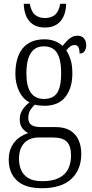

<svg xmlns="http://www.w3.org/2000/svg" viewBox="-20 -751 486 1011"><path d="M200 240Q112 240 69 199.5Q26 159 26 89Q26 49 41.5 20Q57 -9 80.5 -26Q104 -43 129 -50Q112 -58 98 -75.5Q84 -93 84 -123Q84 -152 99 -174Q114 -196 135 -212Q100 -230 80.5 -271Q61 -312 61 -361Q61 -450 100 -497Q139 -544 214 -544Q245 -544 270 -534Q295 -524 309 -509Q318 -519 329 -532Q340 -545 355 -554Q370 -563 388 -563Q411 -563 422.5 -548.5Q434 -534 434 -514Q434 -495 425.5 -482Q417 -469 399 -469Q399 -490 393 -502Q387 -514 373 -514Q361 -514 351 -507Q341 -500 329 -486Q342 -466 351.5 -437.5Q361 -409 361 -364Q361 -288 324.5 -241Q288 -194 214 -194Q204 -194 188 -195.5Q172 -197 164 -200Q151 -189 140 -172Q129 -155 129 -130Q129 -104 145.5 -93Q162 -82 194 -82H271Q320 -82 350 -63.5Q380 -45 394 -13Q408 19 408 59Q408 142 356 191Q304 240 200 240ZM202 203Q258 203 291.5 185.5Q325 168 339.5 137.5Q354 107 354 68Q354 17 331.5 -5Q309 -27 260 -27H182Q154 -27 131 -15.5Q108 -4 94 21Q80 46 80 86Q80 118 91.5 144.5Q103 171 129.5 187Q156 203 202 203ZM212 -230Q243 -230 263.5 -244Q284 -258 293 -288.5Q302 -319 302 -365Q302 -415 292 -446.5Q282 -478 262 -492.5Q242 -507 210 -507Q181 -507 160.5 -491.5Q140 -476 129.5 -444.5Q119 -413 119 -364Q119 -297 142 -263.5Q165 -230 212 -230ZM217 -606Q179 -606 154.5 -622Q130 -638 118 -666Q106 -694 105 -731H137Q144 -690 164.5 -673Q185 -656 217 -656Q249 -656 269.5 -673Q290 -690 297 -731H328Q328 -695 315.5 -666.5Q303 -638 278.5 -622Q254 -606 217 -606Z"/></svg>

Font: Noto Serif Ethiopic Condensed Light
Style: Regular
Weight: 300
Width: 3
Designer: Monotype Design Team
Foundry: Monotype Imaging Inc.
Version: Version 2.102